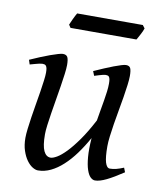

<svg xmlns="http://www.w3.org/2000/svg" viewBox="-75 -688 650 769"><g transform="rotate(10 249.5 -303.0)"><path d="M476.1 -33.2Q436.5 -6.8 408.9 6.6Q381.3 20 362.8 20Q353.5 20 344.5 11.5Q335.4 2.9 328.9 -16.6Q322.3 -36.1 319.6 -67.6Q316.9 -99.1 320.3 -145Q300.3 -108.9 278.1 -78.6Q255.9 -48.3 231.9 -26.4Q208 -4.4 182.6 7.8Q157.2 20 130.9 20Q121.1 20 108.6 12.5Q96.2 4.9 85.2 -10.3Q74.2 -25.4 66.7 -47.9Q59.1 -70.3 59.1 -100.1Q59.1 -114.7 61.8 -137.2Q64.5 -159.7 68.4 -185.5Q72.3 -211.4 77.1 -239.3Q82 -267.1 85.9 -292.5Q89.8 -317.9 92.5 -338.4Q95.2 -358.9 95.2 -371.1Q95.2 -382.3 93.8 -388.9Q92.3 -395.5 89.6 -398.7Q86.9 -401.9 83.3 -402.8Q79.6 -403.8 75.2 -403.8Q70.8 -403.8 62.5 -402.1Q54.2 -400.4 45.9 -397.9Q36.1 -395.5 24.9 -392.1L19 -410.2Q39.6 -419.4 60.3 -428Q81.1 -436.5 98.6 -442.9Q116.2 -449.2 129.6 -453.1Q143.1 -457 148.9 -457Q163.1 -457 168 -447.8Q172.9 -438.5 172.9 -416Q172.9 -401.9 169.9 -378.9Q167 -356 162.6 -328.6Q158.2 -301.3 153.3 -272Q148.4 -242.7 144 -215.3Q139.6 -188 136.7 -165Q133.8 -142.1 133.8 -127.9Q133.8 -81.1 143.8 -60.1Q153.8 -39.1 171.9 -39.1Q181.6 -39.1 197.8 -48.6Q213.9 -58.1 234.4 -79.3Q254.9 -100.6 279.1 -134.8Q303.2 -168.9 329.1 -218.3Q332.5 -239.3 336.2 -260.5Q339.8 -281.7 343.3 -301.5Q346.7 -321.3 348.9 -339.1Q351.1 -356.9 351.1 -371.1Q351.1 -382.3 349.9 -388.9Q348.6 -395.5 346.2 -398.7Q343.8 -401.9 340.6 -402.8Q337.4 -403.8 333 -403.8Q328.6 -403.8 321 -402.1Q313.5 -400.4 305.7 -397.9Q296.9 -395.5 287.1 -392.1L279.8 -410.2Q300.3 -419.4 320.3 -428Q340.3 -436.5 357.2 -442.9Q374 -449.2 386.7 -453.1Q399.4 -457 405.8 -457Q419.4 -457 423.8 -447.8Q428.2 -438.5 428.2 -416Q428.2 -401.9 425.3 -379.2Q422.4 -356.4 418 -329.3Q413.6 -302.2 408.2 -272.7Q402.8 -243.2 398.4 -215.6Q394 -188 391.1 -164.1Q388.2 -140.1 388.2 -124Q388.2 -79.6 394.5 -58.3Q400.9 -37.1 413.1 -37.1Q425.8 -37.1 438.7 -40.3Q451.7 -43.5 469.2 -50.8ZM453.1 -614.3Q451.7 -608.9 448.5 -602.1Q445.3 -595.2 441.7 -588.4Q438 -581.5 434.6 -575.2Q431.2 -568.8 428.7 -564.9H160.6L152.8 -576.7Q154.8 -581.5 157.7 -588.1Q160.6 -594.7 163.8 -601.6Q167 -608.4 170.4 -615Q173.8 -621.6 176.8 -626.5H443.8Z"/></g></svg>

Font: Gentium Plus Afr
Style: Italic
Weight: 400
Italic angle: -8°
Designer: J. Victor Gaultney, Annie Olsen, Iska Routamaa, Becca Hirsbrunner
Foundry: SIL International
Version: Version 5.000